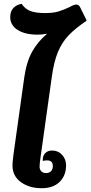

<svg xmlns="http://www.w3.org/2000/svg" viewBox="-20 -987 478 1014"><path d="M195 -163Q189 -123 189 -107Q189 -92 198 -82.5Q207 -73 223 -73Q240 -73 249.5 -83Q259 -93 259 -110Q259 -140 229 -140Q215 -140 206 -137V-145Q206 -165 219 -178.5Q232 -192 256 -192Q287 -192 308 -169Q329 -146 329 -114Q329 -60 295 -26.5Q261 7 200 7Q135 7 90.5 -25Q46 -57 46 -113Q46 -130 51 -170L108 -577Q120 -661 150 -714.5Q180 -768 229 -809Q202 -804 180 -804Q112 -804 73 -829Q34 -854 34 -897Q34 -954 94 -967Q112 -940 140 -929Q168 -918 218 -918Q261 -918 289 -926.5Q317 -935 348 -950Q371 -963 383 -963Q396 -963 403 -949L438 -878Q377 -837 342 -800Q307 -763 286 -712.5Q265 -662 254 -584Z"/></svg>

Font: Krub
Style: Bold Italic
Weight: 700
Italic angle: -8°
Designer: Ekaluck Peanpanawate
Foundry: Cadson Demak Co.,Ltd.
Version: Version 1.000; ttfautohint (v1.6)